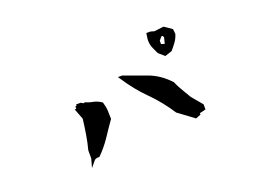

<svg xmlns="http://www.w3.org/2000/svg" viewBox="-77 -832 1153 840"><g transform="rotate(-20 500.0 -412.5)"><path d="M271.5 -210Q263.2 -210 259.3 -208.5Q254.4 -207 251 -203.1L228 -175.3L239.7 -217.8H239.3V-253.9Q248 -286.6 253.9 -322.5Q259.8 -358.4 263.7 -392.6L244.6 -442.4H252V-454.1H257.8V-460.9H279.3L290 -454.6L297.4 -456.5Q310.1 -451.2 318.1 -449Q326.2 -446.8 334 -445.3Q341.8 -443.8 351.1 -439.9Q360.4 -436 371.1 -428.7Q377.9 -406.7 378.9 -387.9Q379.9 -369.1 379.9 -351.6V-349.1Q355 -314 332 -278.8Q306.6 -241.2 276.9 -211.9L274.4 -210ZM489.3 -510.7H490.7L595.2 -472.7Q649.9 -453.1 693.4 -405.8Q700.2 -389.6 706.1 -378.9Q711.9 -368.2 720 -354.7Q728 -341.3 740.7 -319.8L782.2 -270.5V-246.6L753.9 -239.7V-232.9L730.5 -223.6L657.2 -277.8Q617.7 -338.9 569.3 -387.2Q519.5 -436.5 479 -498.5L470.7 -510.7ZM649.4 -614.3V-616.2V-616.7L648.9 -617.2L653.3 -649.4H671.9L689.9 -644.5L733.4 -649.9L769 -625.5L771.5 -603Q766.1 -583.5 754.4 -567.4Q743.2 -551.8 730 -537.1L697.3 -526.4L670.4 -549.8Q663.6 -564.9 658.4 -575.9Q653.3 -586.9 651.4 -595.7Q649.4 -604.5 649.4 -614.3ZM697.3 -582 712.9 -577.1 720.2 -606 715.3 -613.3H710.4L697.3 -597.7Z"/></g></svg>

Font: Bakudai
Style: Bold
Weight: 700
Version: Version 1.48